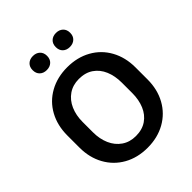

<svg xmlns="http://www.w3.org/2000/svg" viewBox="-259 -1101 1266 1266"><g transform="rotate(-45 374.0 -467.5)"><path d="M56.6 -304.7V-417Q56.6 -510.7 96.4 -583.3Q136.2 -655.8 208.5 -696Q280.8 -736.3 374 -736.3Q467.3 -736.3 539.6 -696Q611.8 -655.8 651.9 -583Q691.9 -510.3 691.9 -417V-304.7Q691.9 -211.4 651.9 -138.9Q611.8 -66.4 539.6 -25.9Q467.3 14.6 374 14.6Q280.8 14.6 208.7 -25.9Q136.7 -66.4 96.7 -138.9Q56.6 -211.4 56.6 -304.7ZM557.1 -312.5V-409.7Q557.1 -472.2 536.4 -521.5Q515.6 -570.8 474.6 -599.1Q433.6 -627.4 374 -627.4Q317.4 -627.4 275.9 -598.9Q234.4 -570.3 212.6 -520.8Q190.9 -471.2 190.9 -409.7V-312.5Q190.9 -251 212.6 -201.4Q234.4 -151.9 275.9 -123.3Q317.4 -94.7 374 -94.7Q433.6 -94.7 474.6 -123Q515.6 -151.4 536.4 -200.7Q557.1 -250 557.1 -312.5ZM199.2 -883.3Q199.2 -913.6 217.8 -931.2Q236.3 -948.7 266.1 -948.7Q295.9 -948.7 314.7 -931.2Q333.5 -913.6 333.5 -883.3Q333.5 -853 314.7 -835.4Q295.9 -817.9 266.1 -817.9Q236.3 -817.9 217.8 -835.4Q199.2 -853 199.2 -883.3ZM414.6 -883.3Q414.6 -913.6 433.1 -931.2Q451.7 -948.7 481.4 -948.7Q511.2 -948.7 530 -931.2Q548.8 -913.6 548.8 -883.3Q548.8 -853 530 -835.4Q511.2 -817.9 481.4 -817.9Q451.7 -817.9 433.1 -835.4Q414.6 -853 414.6 -883.3Z"/></g></svg>

Font: Lycee Sans SemiBold
Style: Regular
Weight: 600
Designer: Justin Alvin
Foundry: Alkove Design
Version: Version 1.030